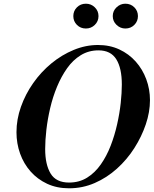

<svg xmlns="http://www.w3.org/2000/svg" viewBox="-20 -1006 830 1037"><path d="M353 11Q287 11 234.5 -13.5Q182 -38 145 -80Q108 -122 88.5 -176.5Q69 -231 69 -292Q69 -361 93 -429Q117 -497 159.5 -557.5Q202 -618 258 -664Q314 -710 378.5 -736.5Q443 -763 509 -763Q573 -763 624.5 -739Q676 -715 713 -673.5Q750 -632 770 -578Q790 -524 790 -465Q790 -401 767.5 -334.5Q745 -268 705.5 -206Q666 -144 611.5 -95Q557 -46 491.5 -17.5Q426 11 353 11ZM353 -20Q408 -20 450.5 -46.5Q493 -73 524.5 -118Q556 -163 577.5 -218.5Q599 -274 612.5 -334Q626 -394 632 -449.5Q638 -505 638 -549Q638 -594 630.5 -628Q623 -662 608 -686Q593 -710 569 -722Q545 -734 512 -734Q459 -734 416.5 -708Q374 -682 342.5 -637.5Q311 -593 288 -537.5Q265 -482 251 -422Q237 -362 230.5 -305Q224 -248 224 -201Q224 -117 253.5 -68.5Q283 -20 353 -20ZM657 -852Q630 -852 609.5 -871.5Q589 -891 589 -919Q589 -947 609.5 -966.5Q630 -986 657 -986Q686 -986 705.5 -966.5Q725 -947 725 -919Q725 -891 705.5 -871.5Q686 -852 657 -852ZM444 -852Q415 -852 395.5 -871.5Q376 -891 376 -919Q376 -947 395.5 -966.5Q415 -986 444 -986Q472 -986 492 -966.5Q512 -947 512 -919Q512 -891 492 -871.5Q472 -852 444 -852Z"/></svg>

Font: Libre Bodoni Medium
Style: Italic
Weight: 500
Italic angle: -13°
Designer: Pablo Impallari, Rodrigo Fuenzalida
Foundry: Impallari Type
Version: Version 2.005;gftools[0.9.23]